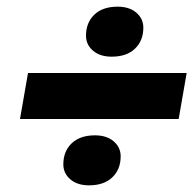

<svg xmlns="http://www.w3.org/2000/svg" viewBox="-20 -644 586 576"><path d="M247 -88Q212 -88 191 -106Q170 -124 170 -151Q170 -190 195 -214Q220 -238 265 -238Q300 -238 321 -220Q342 -202 342 -175Q342 -136 317 -112Q292 -88 247 -88ZM516 -287H40L64 -425H540ZM315 -474Q280 -474 259 -492Q238 -510 238 -537Q238 -576 263 -600Q288 -624 333 -624Q368 -624 389 -606Q410 -588 410 -561Q410 -522 385 -498Q360 -474 315 -474Z"/></svg>

Font: Creato Display Black
Style: Italic
Weight: 900
Italic angle: -10°
Version: Version 1.000